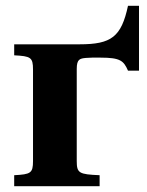

<svg xmlns="http://www.w3.org/2000/svg" viewBox="-20 -643 509 663"><path d="M29 0H324V-38C253 -41 245 -45 245 -87V-405C245 -439 256 -441 277 -443L298 -444H327C396 -444 407 -433 422 -399H460V-623H422C399 -516 365 -490 255 -490H29V-452C86 -449 94 -445 94 -403V-87C94 -45 86 -41 29 -38Z"/></svg>

Font: Heuristica
Style: Bold
Weight: 700
Version: Version 1.0.1